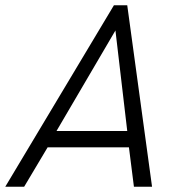

<svg xmlns="http://www.w3.org/2000/svg" viewBox="-40 -710 692 730"><path d="M-20 0 393.1 -689.9H443.8L538.1 0H469.2L450.2 -149.9H141.1L51.8 0ZM174.8 -211.9H443.8L398.9 -594.2Z"/></svg>

Font: HK Grotesk Light Italic
Style: Regular
Weight: 300
Italic angle: -13°
Designer: Alfredo Marco Pradil and Stefan Peev
Foundry: Hanken Design Co.
Version: Version 1.000;PS 001.000;hotconv 1.0.88;makeotf.lib2.5.64775